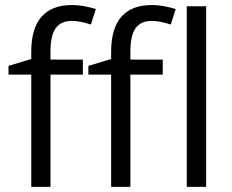

<svg xmlns="http://www.w3.org/2000/svg" viewBox="-20 -730 906 750"><path d="M615.7 -438.5H489.3V0H414.1V-438.5H325.2V-472.7L414.1 -499.5V-527.3Q414.1 -710.4 574.2 -710.4Q613.8 -710.4 666.5 -694.8L647 -634.3Q603.5 -648.4 572.8 -648.4Q530.3 -648.4 509.8 -620.1Q489.3 -591.8 489.3 -529.3V-497.1H615.7ZM303.7 -438.5H177.2V0H102.1V-438.5H13.2V-472.7L102.1 -499.5V-527.3Q102.1 -710.4 262.2 -710.4Q301.8 -710.4 354.5 -694.8L335 -634.3Q291.5 -648.4 260.7 -648.4Q218.3 -648.4 197.8 -620.1Q177.2 -591.8 177.2 -529.3V-497.1H303.7ZM785.2 0H709.5V-705.6H785.2Z"/></svg>

Font: Bpm'online Open Sans
Style: Regular
Weight: 400
Foundry: Ascender Corporation
Version: Version 1.10